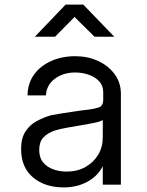

<svg xmlns="http://www.w3.org/2000/svg" viewBox="-20 -805 640 837"><path d="M258 12Q176 12 124 -31.5Q72 -75 72 -156Q72 -202 90.5 -231Q109 -260 139 -276.5Q169 -293 204 -303Q225 -307 254.5 -311.5Q284 -316 314 -320.5Q344 -325 365 -327Q390 -330 410 -336.5Q430 -343 430 -370V-403Q430 -432 412 -451Q394 -470 366 -479.5Q338 -489 308 -489Q256 -489 219.5 -462Q183 -435 180 -389H100Q101 -442 128.5 -480Q156 -518 203 -539Q250 -560 308 -560Q362 -560 407 -539.5Q452 -519 479.5 -482Q507 -445 507 -396V0H428V-81Q407 -38 361.5 -13Q316 12 258 12ZM270 -57Q317 -57 352.5 -77Q388 -97 408 -130.5Q428 -164 428 -206V-282Q421 -276 395.5 -270.5Q370 -265 336.5 -259.5Q303 -254 270 -248Q237 -242 216 -235Q186 -224 168.5 -205Q151 -186 151 -151Q151 -117 168.5 -96.5Q186 -76 213 -66.5Q240 -57 270 -57ZM132 -645 266 -785H343L478 -645H392L305 -731L220 -645Z"/></svg>

Font: Tiny Light
Style: Regular
Weight: 300
Monospace: yes
Designer: Philipp Nurullin, Konstantin Bulenkov
Foundry: JetBrains
Version: Version 2.251; ttfautohint (v1.8.4.7-5d5b)